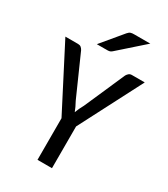

<svg xmlns="http://www.w3.org/2000/svg" viewBox="-203 -928 894 1021"><g transform="rotate(30 243.5 -417.5)"><path d="M0 0ZM288.1 -256.3V0H199.2V-255.4L0 -641.6H78.1Q89.4 -641.6 96.4 -636Q103.5 -630.4 108.4 -621.1L218.3 -373.5Q226.6 -358.4 232.9 -345Q239.3 -331.5 244.1 -318.4Q249 -331.5 255.1 -345Q261.2 -358.4 269.5 -373L378.4 -621.1Q382.3 -628.4 389.6 -635Q397 -641.6 408.2 -641.6H487.3ZM409.7 -835 256.8 -699.7Q249.5 -693.4 242.9 -691.9Q236.3 -690.4 226.6 -690.4H165L272.5 -819.3Q276.9 -824.2 280.8 -827.4Q284.7 -830.6 289.3 -832.3Q293.9 -834 299.6 -834.5Q305.2 -835 313 -835Z"/></g></svg>

Font: Carlito
Style: Regular
Weight: 400
Designer: Lukasz Dziedzic
Foundry: tyPoland Lukasz Dziedzic
Version: Version 1.103; Beta1; all basic design good, some composites